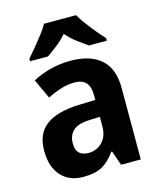

<svg xmlns="http://www.w3.org/2000/svg" viewBox="-115 -849 785 942"><g transform="rotate(-15 277.0 -378.0)"><path d="M276 -557Q377 -557 431 -509Q485 -461 485 -364V0H385L359 -74H355Q324 -30 288 -10Q252 10 192 10Q120 10 79 -36Q38 -82 38 -163Q38 -250 93.5 -291.5Q149 -333 258 -337L345 -340V-366Q345 -449 268 -449Q233 -449 199.5 -438.5Q166 -428 129 -410L83 -509Q125 -532 174.5 -544.5Q224 -557 276 -557ZM294 -252Q233 -250 208 -226Q183 -202 183 -162Q183 -127 200 -112Q217 -97 246 -97Q288 -97 316.5 -126Q345 -155 345 -206V-254ZM361 -766Q374 -744 393.5 -717.5Q413 -691 434.5 -665Q456 -639 475 -619V-606H384Q361 -622 332 -643.5Q303 -665 279 -693Q255 -665 226.5 -643Q198 -621 176 -606H85V-619Q102 -638 124 -664.5Q146 -691 166.5 -718Q187 -745 199 -766Z"/></g></svg>

Font: Noto Sans Gurmukhi UI SemiCondensed
Style: Bold
Weight: 700
Width: 4
Designer: Jelle Bosma - Monotype Design Team
Foundry: Monotype Imaging Inc.
Version: Version 2.004; ttfautohint (v1.8.4.7-5d5b)